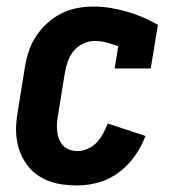

<svg xmlns="http://www.w3.org/2000/svg" viewBox="-20 -558 540 586"><path d="M216 8Q193 8 171 5Q149 2 129 -5.5Q109 -13 92 -25.5Q75 -38 62.5 -55Q50 -72 42 -92Q34 -112 31 -134Q28 -156 29.5 -178.5Q31 -201 35 -223L56 -353Q60 -378 68 -402Q76 -426 90.5 -448Q105 -470 125 -488Q145 -506 168.5 -517.5Q192 -529 216.5 -533.5Q241 -538 266 -538Q293 -538 319 -533.5Q345 -529 369 -522Q393 -515 416.5 -505Q440 -495 462 -482L440 -349H330L341 -417Q324 -423 306 -428Q288 -433 269 -433Q251 -433 234 -425Q217 -417 205 -402.5Q193 -388 187 -371Q181 -354 178 -336L157 -206Q155 -194 154 -181.5Q153 -169 154.5 -156.5Q156 -144 160.5 -133Q165 -122 173 -113.5Q181 -105 192.5 -101Q204 -97 216 -97Q232 -97 248 -104Q264 -111 275.5 -123.5Q287 -136 295 -151Q303 -166 309 -181L424 -143Q412 -111 391.5 -82Q371 -53 343 -32Q315 -11 282 -1.5Q249 8 216 8Z"/></svg>

Font: Iosevka Slab Extrabold
Style: Italic
Weight: 800
Italic angle: -9°
Monospace: yes
Designer: Belleve Invis
Foundry: Belleve Invis
Version: Version 11.1.0; ttfautohint (v1.8.3)